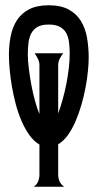

<svg xmlns="http://www.w3.org/2000/svg" viewBox="-20 -705 363 725"><path d="M164.1 -685.1Q210 -685.1 239.5 -668.9Q269 -652.8 285.6 -625.7Q302.2 -598.6 308.6 -562.7Q314.9 -526.9 314.9 -486.8Q314.9 -465.3 312 -436Q309.1 -406.7 303 -374.5Q296.9 -342.3 287.4 -309.1Q277.8 -275.9 265.1 -246.6Q252.4 -217.3 236.1 -194.6Q219.7 -171.9 199.7 -160.2V-46.4Q199.7 -32.2 204.8 -20.3Q210 -8.3 222.2 0H107.9Q119.6 -8.3 124.3 -20.8Q128.9 -33.2 128.9 -46.4V-159.2Q107.9 -171.4 91.1 -194.8Q74.2 -218.3 61.3 -248.3Q48.3 -278.3 39.3 -312.5Q30.3 -346.7 24.7 -380.1Q19 -413.6 16.4 -443.6Q13.7 -473.6 13.7 -495.6Q13.7 -534.7 20.5 -569.1Q27.3 -603.5 44.4 -629.4Q61.5 -655.3 90.6 -670.2Q119.6 -685.1 164.1 -685.1ZM199.7 -276.4Q209 -301.8 216.8 -330.1Q224.6 -358.4 230.5 -387.9Q236.3 -417.5 239.7 -446.5Q243.2 -475.6 243.2 -502.4Q243.2 -524.9 240.7 -544.9Q238.3 -564.9 230.2 -579.8Q222.2 -594.7 206.3 -603.5Q190.4 -612.3 164.1 -612.3Q137.2 -612.3 121.6 -603.3Q106 -594.2 97.9 -578.6Q89.8 -563 87.4 -542.5Q85 -522 85 -499.5Q85 -478 88.6 -447.8Q92.3 -417.5 98.1 -385.7Q104 -354 112.1 -324.5Q120.1 -294.9 128.9 -274.4V-459Q128.9 -471.2 123.3 -482.4Q117.7 -493.7 110.8 -503.9H218.8Q210.9 -494.1 205.3 -482.7Q199.7 -471.2 199.7 -459Z"/></svg>

Font: XAYAX
Style: Regular
Weight: 400
Designer: Peter Wiegel
Foundry: Peter Wiegel
Version: Version 1.000 2009 initial release